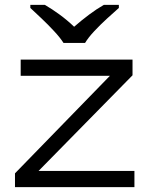

<svg xmlns="http://www.w3.org/2000/svg" viewBox="-20 -768 613 788"><path d="M531.7 -66.4V0H41.5V-56.6L431.2 -457H64.9V-523.4H523.9V-459L138.2 -66.4ZM329.1 -591.8H240.7Q226.6 -613.8 202.1 -640.1Q177.7 -666.5 151.1 -691.7Q124.5 -716.8 104.5 -735.4V-748H164.1Q192.9 -731.4 224.9 -708Q256.8 -684.6 284.2 -658.2Q314.5 -684.6 345.7 -708Q377 -731.4 406.2 -748H467.8V-735.4Q446.8 -716.8 419.2 -691.7Q391.6 -666.5 366.9 -640.1Q342.3 -613.8 329.1 -591.8Z"/></svg>

Font: Lunasima
Style: Regular
Weight: 400
Designer: The DocRepair Project, Monotype Design Team
Foundry: Google
Version: Version 2.009